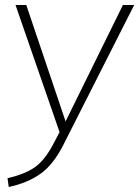

<svg xmlns="http://www.w3.org/2000/svg" viewBox="-20 -520 560 767"><path d="M516 -500 234 57Q194 137 142 174Q90 211 15 227L10 192Q82 175 120.5 147Q159 119 191 59L218 8L42 -500H85L242 -35L471 -500Z"/></svg>

Font: Muli ExtraLight
Style: Italic
Weight: 275
Italic angle: -4.541°
Designer: Vernon Adams
Foundry: Vernon Adams
Version: Version 2.001